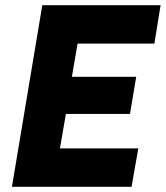

<svg xmlns="http://www.w3.org/2000/svg" viewBox="-20 -720 639 740"><path d="M26 0 143 -700H599L575 -552H279L257 -424H505L481 -281H234L211 -148H513L487 0Z"/></svg>

Font: Figtree Light ExtraBold
Style: Italic
Weight: 800
Italic angle: -9.5°
Version: Version 2.001;gftools[0.9.30]